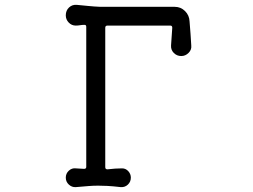

<svg xmlns="http://www.w3.org/2000/svg" viewBox="-20 -750 1040 788"><path d="M765 -563Q767 -546 754 -533Q741 -520 724 -520Q706 -520 693.5 -532.5Q681 -545 682 -563L687 -636Q687 -645 679 -645H421Q412 -645 412 -636V-64Q412 -55 421 -55Q437 -57 452.5 -58Q468 -59 481 -59Q496 -59 506.5 -47.5Q517 -36 517 -21Q517 -4 505 7.5Q493 19 476 18Q441 14 420.5 13Q400 12 383 12Q364 12 344.5 13.5Q325 15 291 18Q275 19 262.5 7.5Q250 -4 250 -21Q250 -38 262.5 -49.5Q275 -61 291 -59L325 -57Q334 -57 334 -65V-640Q334 -648 327 -648Q317 -648 308.5 -646.5Q300 -645 291 -645Q274 -645 262 -657.5Q250 -670 250 -687Q250 -707 263.5 -719.5Q277 -732 296 -730Q318 -728 342.5 -725.5Q367 -723 392 -722H697Q722 -722 739.5 -704.5Q757 -687 758 -662Q760 -636 762 -610.5Q764 -585 765 -563Z"/></svg>

Font: Kiwi Maru
Style: Regular
Weight: 400
Designer: Hiroki-Chan
Version: Version 1.100